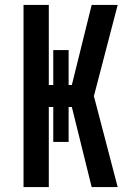

<svg xmlns="http://www.w3.org/2000/svg" viewBox="-20 -755 540 775"><path d="M75 0V-735H177V-412H195V-553H257V-412H270L350 -735H455L359 -367L455 0H350L270 -323H257V-182H195V-323H177V0Z"/></svg>

Font: Iosevka Term
Style: Bold
Weight: 700
Monospace: yes
Designer: Belleve Invis
Foundry: Belleve Invis
Version: Version 30.0.1